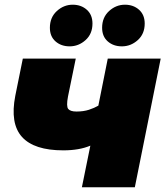

<svg xmlns="http://www.w3.org/2000/svg" viewBox="-20 -796 703 816"><path d="M328 0 364 -177Q317 -157 249 -157Q125 -157 73.5 -214Q22 -271 45 -389L77 -547H302L269 -386Q261 -344 270 -333Q279 -322 305 -322Q335 -322 358 -329.5Q381 -337 398 -347L438 -547H663L553 0ZM276 -599Q240 -599 216 -620Q192 -641 192 -678Q192 -722 221.5 -749Q251 -776 289 -776Q325 -776 349 -754.5Q373 -733 373 -696Q373 -652 343.5 -625.5Q314 -599 276 -599ZM498 -599Q462 -599 438 -620Q414 -641 414 -678Q414 -722 443.5 -749Q473 -776 511 -776Q547 -776 571 -754.5Q595 -733 595 -696Q595 -652 565.5 -625.5Q536 -599 498 -599Z"/></svg>

Font: Montserrat Black
Style: Italic
Weight: 900
Italic angle: -11.3°
Designer: Julieta Ulanovsky
Foundry: Julieta Ulanovsky
Version: Version 9.000; ttfautohint (v1.8.4.7-5d5b)